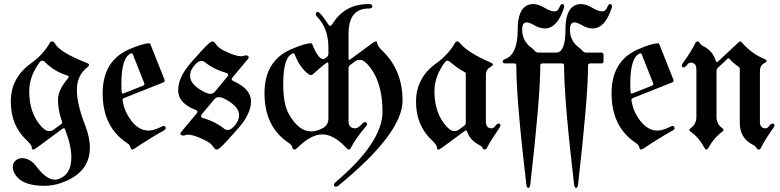

<svg xmlns="http://www.w3.org/2000/svg" viewBox="-20 -727 3843 946"><path d="M132.8 -415Q192.9 -458 225.1 -515.1Q229.5 -522.9 235.4 -522.9Q245.1 -522.9 249.5 -514.6Q272.9 -469.7 406.2 -417.5Q418.9 -413.1 418.9 -407.5Q418.9 -401.9 409.2 -394.5Q358.9 -355.5 358.9 -284.4Q358.9 -213.4 398.4 -112.8Q422.9 -50.3 422.9 0Q422.9 127 276.9 175.8Q238.8 188.5 199.7 188.5Q98.1 188.5 61.5 142.1Q43 118.7 43 97.4Q43 76.2 55.7 64.9Q69.8 52.2 88.4 52.2Q128.9 52.2 161.1 95.2Q208.5 158.2 251 158.2Q260.7 158.2 270 154.8Q331.5 132.3 331.5 48.3Q331.5 -10.7 300.8 -88.9Q298.3 -95.2 294.7 -95.2Q291 -95.2 288.1 -92.8L160.2 1.5Q148.9 9.8 142.8 9.8Q136.7 9.8 136.7 1Q136.7 -12.7 109.9 -37.6Q33.2 -109.4 33.2 -226.6Q33.2 -343.8 132.8 -415ZM124 -277.8Q124 -168.9 183.1 -104.5Q204.6 -81.1 219.7 -81.1Q234.9 -81.1 244.1 -87.9L280.3 -114.7Q286.1 -119.1 286.1 -122.8Q286.1 -126.5 284.7 -130.4Q265.6 -186.5 265.6 -234.9Q265.6 -283.2 314 -339.8Q318.4 -344.7 318.4 -349.1Q318.4 -353.5 310.5 -355.5Q248 -374 199.7 -422.9Q194.3 -428.2 188 -428.2Q181.6 -428.2 176.8 -421.9Q124 -352.5 124 -277.8Z M485.8 -267.1Q485.8 -427.2 616.2 -483.9Q684.6 -513.7 715.8 -513.7Q719.2 -513.7 720.7 -510.3L790 -335.9Q791.5 -333 791.5 -330.1Q791.5 -323.7 783.2 -320.3L592.8 -244.6Q584 -241.2 584 -234.9Q584 -232.4 584.5 -230Q590.8 -193.4 604.5 -167.5Q649.4 -83.5 711.9 -83.5Q737.3 -83.5 776.4 -103Q783.2 -106.4 786.1 -106.4Q796.4 -106.4 796.4 -94.7Q796.4 -89.4 787.6 -84.5Q715.3 -43.9 645.5 3.4Q636.2 9.8 630.9 9.8Q625.5 9.8 622.3 -2Q619.1 -13.7 607.9 -21Q485.8 -100.1 485.8 -267.1ZM578.1 -314Q578.1 -280.8 580.1 -270Q581.1 -265.6 583.7 -265.6Q586.4 -265.6 589.8 -267.1L684.6 -304.7Q691.4 -307.6 691.4 -313.5Q691.4 -315.9 689.9 -319.3L634.3 -459.5Q632.3 -464.4 629.6 -464.4Q627 -464.4 626 -463.9Q578.1 -445.8 578.1 -314Z M1010.3 -514.2Q1020 -522.9 1027.3 -522.9Q1034.7 -522.9 1042.5 -510.7Q1055.2 -490.7 1088.4 -475.1Q1141.1 -449.7 1167.5 -449.7Q1175.3 -449.7 1181.2 -451.9Q1187 -454.1 1192.4 -454.1Q1197.8 -454.1 1201.7 -451.2Q1205.6 -448.2 1205.6 -444.8Q1205.6 -441.4 1201.7 -436.5L1125.5 -345.2Q1121.6 -340.8 1121.6 -336.2Q1121.6 -331.5 1129.4 -328.1Q1216.8 -288.6 1216.8 -227.5Q1216.8 -166.5 1154.3 -95.2Q1091.8 -23.4 1064.5 1Q1054.7 9.8 1047.1 9.8Q1039.6 9.8 1031.7 -2.4Q1019.5 -22.5 986.3 -38.1Q933.6 -63.5 906.7 -63.5Q899.4 -63.5 893.6 -61.3Q887.7 -59.1 882.1 -59.1Q876.5 -59.1 872.6 -62Q868.7 -64.9 868.7 -68.4Q868.7 -71.8 872.6 -76.7L948.7 -168Q952.6 -171.9 952.6 -176.8Q952.6 -182.1 944.8 -185.1Q857.9 -217.8 857.9 -282Q857.9 -346.2 920.4 -418Q982.9 -489.7 1010.3 -514.2ZM916.5 -354Q916.5 -306.2 995.6 -269.5Q1006.3 -264.6 1018.1 -264.6Q1029.8 -264.6 1040.5 -277.3L1097.2 -345.7Q1104 -353 1104 -359.1Q1104 -365.2 1093.3 -368.2Q1033.7 -385.3 991.7 -418.9Q981.9 -426.8 972.2 -426.8Q956.1 -426.8 936.3 -402.8Q916.5 -378.9 916.5 -354ZM981.4 -145Q1041 -127.9 1082.5 -94.2Q1092.3 -86.4 1102.1 -86.4Q1118.2 -86.4 1138.2 -110.4Q1158.2 -134.3 1158.2 -159.2Q1158.2 -205.6 1079.1 -243.7Q1068.4 -248.5 1056.6 -248.5Q1044.9 -248.5 1034.2 -235.8L977.1 -167.5Q970.7 -160.2 970.7 -154.1Q970.7 -147.9 981.4 -145Z M1283.2 -267.1Q1283.2 -427.2 1413.6 -483.9Q1481.9 -513.7 1513.2 -513.7Q1516.6 -513.7 1518.1 -510.3Q1546.9 -436 1572.8 -436Q1577.1 -436 1579.6 -438L1591.3 -446.8Q1598.1 -451.7 1598.1 -465.3V-492.2Q1598.1 -588.9 1541.5 -645.5Q1536.1 -650.9 1536.1 -658.7Q1536.1 -668 1546.4 -668Q1557.6 -668 1596.7 -607.9Q1602.1 -599.6 1607.2 -599.6Q1612.3 -599.6 1616.7 -606.9Q1676.8 -707 1796.4 -707Q1814.9 -707 1814.9 -696Q1814.9 -685.1 1796.4 -685.1Q1697.3 -685.1 1697.3 -561V-440.9Q1697.3 -432.6 1700.4 -432.6Q1703.6 -432.6 1707 -435.1L1814.9 -514.6Q1826.2 -522.9 1832.3 -522.9Q1838.4 -522.9 1838.4 -514.2Q1838.4 -501.5 1865.2 -475.6Q1963.4 -380.4 1963.4 -231.4Q1963.4 -70.8 1646.5 188.5Q1641.1 192.9 1633.3 192.9Q1625.5 192.9 1625.5 182.6Q1625.5 177.2 1631.8 171.9Q1864.7 -24.9 1864.7 -177.2Q1864.7 -327.6 1792 -408.7Q1771 -432.1 1755.4 -432.1Q1739.7 -432.1 1731 -425.8L1705.1 -406.7Q1697.3 -400.9 1697.3 -390.1V-129.9Q1697.3 -94.7 1731 -94.7Q1743.7 -94.7 1766.1 -118.7Q1772.5 -125.5 1777.3 -125.5Q1788.6 -125.5 1788.6 -115.2Q1788.6 -110.8 1782.7 -104Q1731.9 -44.4 1708 2.9Q1704.6 9.8 1699.2 9.8Q1693.8 9.8 1687.5 2.9Q1624.5 -64.9 1568.8 -64.9Q1511.2 -64.9 1442.9 3.4Q1436.5 9.8 1429.7 9.8Q1422.9 9.8 1419.7 -2Q1416.5 -13.7 1405.3 -21Q1283.2 -100.1 1283.2 -267.1ZM1375.5 -314Q1375.5 -215.3 1401.9 -167.5Q1450.2 -79.6 1512.7 -79.6Q1539.1 -79.6 1568.6 -94.7Q1598.1 -109.9 1598.1 -142.6V-410.2Q1598.1 -419.4 1594.7 -419.4Q1585.9 -419.4 1525.9 -364.7Q1518.1 -357.4 1512 -357.4Q1505.9 -357.4 1501 -360.8Q1458 -392.1 1431.6 -459.5Q1429.7 -464.4 1427.2 -464.4Q1424.8 -464.4 1423.3 -463.9Q1375.5 -447.8 1375.5 -314Z M2129.4 -415Q2189.5 -458 2221.7 -515.1Q2226.1 -522.9 2232.7 -522.9Q2239.3 -522.9 2246.1 -514.6Q2286.6 -466.3 2398.4 -418.5Q2408.7 -414.1 2408.7 -408.9Q2408.7 -403.8 2396.5 -397Q2374 -384.3 2374 -358.4V-128.4Q2374 -94.7 2402.3 -94.7Q2412.1 -94.7 2420.4 -106.4Q2428.7 -118.2 2437 -118.2Q2445.8 -118.2 2445.8 -108.4Q2445.8 -104 2438 -93.3Q2397.9 -34.7 2379.4 1Q2375 9.8 2367.9 9.8Q2360.8 9.8 2356.9 1.5Q2353 -6.8 2341.3 -12.7Q2295.4 -36.1 2280.8 -80.1Q2279.3 -84.5 2276.4 -84.5Q2273.4 -84.5 2269.5 -81.5L2156.7 1.5Q2145.5 9.8 2139.4 9.8Q2133.3 9.8 2133.3 1Q2133.3 -12.7 2106.4 -37.6Q2029.8 -109.4 2029.8 -226.6Q2029.8 -343.8 2129.4 -415ZM2120.6 -277.8Q2120.6 -168.9 2179.7 -104.5Q2201.2 -81.1 2216.3 -81.1Q2231.4 -81.1 2240.7 -87.9L2269.5 -109.4Q2274.9 -113.3 2274.9 -119.6V-363.3Q2274.9 -369.1 2269 -372.1Q2237.3 -388.2 2196.3 -422.9Q2189.9 -428.2 2184.1 -428.2Q2178.2 -428.2 2173.3 -421.9Q2120.6 -352.5 2120.6 -277.8Z M2468.8 -436Q2530.8 -458.5 2530.8 -581.1Q2530.8 -662.1 2563 -690.9Q2580.6 -707 2606.7 -707Q2632.8 -707 2662.4 -689Q2691.9 -670.9 2710.9 -670.9Q2730 -670.9 2737.3 -692.9Q2742.2 -707 2750.5 -707Q2759.8 -707 2759.8 -696.8Q2759.8 -691.4 2757.8 -685.5Q2724.6 -586.9 2664.6 -586.9Q2639.6 -586.9 2614 -601.8Q2588.4 -616.7 2575.2 -616.7Q2552.7 -616.7 2552.7 -581.1Q2552.7 -525.4 2597.7 -492.2Q2606.9 -485.4 2614.7 -476.6Q2622.6 -467.8 2633.3 -467.8H2720.2Q2766.1 -467.8 2766.1 -581.1Q2766.1 -662.1 2798.3 -690.9Q2815.9 -707 2842 -707Q2868.2 -707 2897.7 -689Q2927.2 -670.9 2946.3 -670.9Q2965.3 -670.9 2972.7 -692.9Q2977.5 -707 2985.8 -707Q2995.1 -707 2995.1 -696.8Q2995.1 -691.4 2993.2 -685.5Q2960 -586.9 2899.9 -586.9Q2875 -586.9 2849.4 -601.8Q2823.7 -616.7 2810.5 -616.7Q2788.1 -616.7 2788.1 -581.1Q2788.1 -525.4 2833 -492.2Q2842.3 -485.4 2850.1 -476.6Q2857.9 -467.8 2868.7 -467.8H2942.9Q2953.6 -467.8 2953.6 -457V-425.3Q2953.6 -414.6 2942.9 -414.6H2887.7Q2877.4 -414.6 2877.4 -403.8Q2877.4 -248.5 2828.1 182.1Q2826.2 198.7 2818.4 198.7Q2810.5 198.7 2808.6 182.1Q2759.3 -236.8 2759.3 -403.8Q2759.3 -414.6 2749 -414.6H2652.3Q2642.1 -414.6 2642.1 -403.8Q2642.1 -248.5 2592.8 182.1Q2590.8 198.7 2583 198.7Q2575.2 198.7 2573.2 182.1Q2523.9 -236.8 2523.9 -403.8Q2523.9 -414.6 2513.7 -414.6H2472.2Q2456.5 -414.6 2456.5 -423.1Q2456.5 -431.6 2468.8 -436Z M2993.2 -267.1Q2993.2 -427.2 3123.5 -483.9Q3191.9 -513.7 3223.1 -513.7Q3226.6 -513.7 3228 -510.3L3297.4 -335.9Q3298.8 -333 3298.8 -330.1Q3298.8 -323.7 3290.5 -320.3L3100.1 -244.6Q3091.3 -241.2 3091.3 -234.9Q3091.3 -232.4 3091.8 -230Q3098.1 -193.4 3111.8 -167.5Q3156.7 -83.5 3219.2 -83.5Q3244.6 -83.5 3283.7 -103Q3290.5 -106.4 3293.5 -106.4Q3303.7 -106.4 3303.7 -94.7Q3303.7 -89.4 3294.9 -84.5Q3222.7 -43.9 3152.8 3.4Q3143.6 9.8 3138.2 9.8Q3132.8 9.8 3129.6 -2Q3126.5 -13.7 3115.2 -21Q2993.2 -100.1 2993.2 -267.1ZM3085.4 -314Q3085.4 -280.8 3087.4 -270Q3088.4 -265.6 3091.1 -265.6Q3093.8 -265.6 3097.2 -267.1L3191.9 -304.7Q3198.7 -307.6 3198.7 -313.5Q3198.7 -315.9 3197.3 -319.3L3141.6 -459.5Q3139.6 -464.4 3137 -464.4Q3134.3 -464.4 3133.3 -463.9Q3085.4 -445.8 3085.4 -314Z M3339.4 -404.8Q3339.4 -409.2 3347.2 -419.9Q3384.8 -471.7 3405.8 -514.2Q3410.2 -522.9 3417.2 -522.9Q3424.3 -522.9 3428.2 -514.6Q3432.1 -506.3 3443.8 -500.5Q3492.7 -476.1 3506.3 -427.7Q3508.8 -420.9 3511.7 -420.9Q3514.6 -420.9 3517.6 -423.8L3619.6 -519Q3624 -522.9 3627.4 -522.9Q3630.9 -522.9 3633.8 -519Q3682.6 -462.9 3744.1 -437.5Q3757.3 -432.1 3757.3 -426.8Q3757.3 -421.4 3746.1 -416Q3724.1 -404.8 3724.1 -376V-128.4Q3724.1 -94.7 3752 -94.7Q3761.7 -94.7 3770 -106.4Q3778.3 -118.2 3787.1 -118.2Q3795.9 -118.2 3795.9 -108.4Q3795.9 -104 3788.1 -93.3Q3751 -41.5 3729.5 1Q3725.1 9.8 3718 9.8Q3710.9 9.8 3707 1.5Q3703.1 -6.8 3691.4 -12.7Q3625 -45.9 3625 -119.6V-387.2Q3625 -394 3620.1 -397.5Q3589.8 -418 3574.2 -437.5Q3572.3 -439.9 3569.6 -439.9Q3566.9 -439.9 3564.5 -437.5L3518.6 -394.5Q3510.3 -386.7 3510.3 -376.5V-149.9Q3510.3 -115.7 3539.6 -94.7Q3544.9 -90.8 3544.9 -86.7Q3544.9 -82.5 3538.6 -78.1Q3498.5 -49.3 3470.7 1Q3465.8 9.8 3460.7 9.8Q3455.6 9.8 3450.7 1Q3421.9 -51.3 3382.8 -78.1Q3376.5 -82.5 3376.5 -86.7Q3376.5 -90.8 3381.8 -94.7Q3411.1 -115.2 3411.1 -149.9V-384.8Q3411.1 -418.5 3382.8 -418.5Q3373 -418.5 3364.7 -406.7Q3356.4 -395 3347.9 -395Q3339.4 -395 3339.4 -404.8Z"/></svg>

Font: UnifrakturMaguntia21
Style: Book
Weight: 400
Designer: j. 'mach' wust, Gerrit Ansmann, Georg Duffner, based on a font by Peter Wiegel, original typeface by Carl Albert Fahrenw
Version: Version 2017-03-19